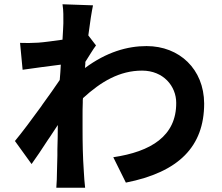

<svg xmlns="http://www.w3.org/2000/svg" viewBox="-20 -830 1040 900"><path d="M277 -721C277 -710 275 -682 273 -644C230 -638 188 -632 159 -630C124 -628 103 -628 74 -629L86 -503C142 -511 216 -521 265 -527C264 -503 262 -478 260 -455C237 -421 209 -381 179 -340L173 -331C129 -270 83 -209 50 -169L128 -61C150 -91 177 -132 205 -175L214 -188C226 -207 239 -226 251 -244C251 -201 250 -165 249 -129V-120C249 -116 249 -113 249 -110V-101C248 -76 248 -51 247 -23C247 -7 246 28 244 50H379C376 27 374 -7 373 -25C368 -96 367 -162 367 -225V-234V-244V-253C367 -256 367 -259 367 -263V-286C367 -306 367 -328 368 -350V-360C368 -363 369 -367 369 -370C453 -447 540 -499 646 -499C746 -499 806 -426 806 -348C807 -192 687 -119 511 -93L570 26C818 -23 937 -143 937 -345C936 -506 821 -614 667 -614C577 -614 479 -586 378 -511C379 -514 379 -517 379 -521L380 -531C380 -534 380 -537 380 -540C397 -566 416 -599 430 -617L394 -664C402 -727 410 -777 416 -805L273 -810C278 -779 277 -750 277 -721Z"/></svg>

Font: Glow Sans TC Normal
Style: Bold
Weight: 700
Designer: Ryoko NISHIZUKA (kana, bopomofo & ideographs); Paul D. Hunt (Latin, Greek & Cyrillic); Sandoll Communications, Soo-young
Version: Version 0.93